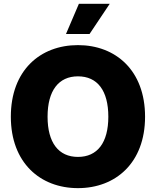

<svg xmlns="http://www.w3.org/2000/svg" viewBox="-20 -973 814 1003"><path d="M387.2 9.8C584 9.8 737.8 -122.1 737.8 -363.3C737.8 -605.5 584 -737.3 387.2 -737.3C189.9 -737.3 36.6 -605.5 36.6 -363.3C36.6 -123 189.9 9.8 387.2 9.8ZM387.2 -153.3C286.1 -153.3 228.5 -227.5 228.5 -363.3C228.5 -499.5 286.1 -574.2 387.2 -574.2C488.8 -574.2 545.9 -500 545.9 -363.3C545.9 -227.5 488.8 -153.3 387.2 -153.3ZM324.7 -795.4H447.8L553.2 -953.1H392.1Z"/></svg>

Font: Raveo ExtraBold
Style: Regular
Weight: 800
Designer: Jakub Foglar, Rasmus Andersson (Inter)
Foundry: Jakubfoglar.com
Version: Version 1.100;Glyphs 3.2.3 (3260)